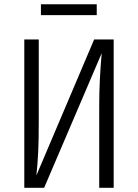

<svg xmlns="http://www.w3.org/2000/svg" viewBox="-20 -892 655 912"><path d="M95.4 0V-704.6H164.1V-313.3Q164.1 -226.2 161.5 -171.5Q159 -116.9 152.8 -58.5L427.2 -704.6H520V0H451.3V-393.8Q451.3 -507.2 463.1 -639.5L189.7 0ZM439.5 -871.8V-820H174.4V-871.8Z"/></svg>

Font: Fira Code Fixed Light
Style: Regular
Weight: 300
Monospace: yes
Designer: Carrois Corporate, Edenspiekermann AG, Nikita Prokopov
Foundry: Carrois Corporate, Edenspiekermann AG, Nikita Prokopov
Version: Version 5.002